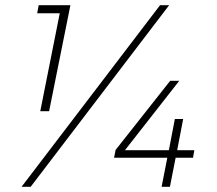

<svg xmlns="http://www.w3.org/2000/svg" viewBox="-20 -719 836 739"><path d="M129 -699H251L169 -291H135L210 -668H123ZM98 0H63L596 -699H631ZM728 -141 723 -112H656L634 0H602L624 -112H419L425 -142L635 -408H670L461 -141H630L653 -261H685L662 -141Z"/></svg>

Font: Gontserrat ExtraLight
Style: Italic
Weight: 275
Italic angle: -11.3°
Designer: Julieta Ulanovsky
Foundry: Julieta Ulanovsky
Version: Version 6.001